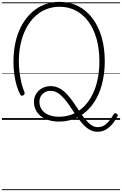

<svg xmlns="http://www.w3.org/2000/svg" viewBox="-20 -1292 1314 2069"><path d="M1032 128Q984 128 944 104.5Q904 81 869.5 41.5Q835 2 802.5 -45Q770 -92 739 -139Q708 -186 674.5 -225.5Q641 -265 604.5 -289Q568 -313 524 -313Q490 -313 463 -297.5Q436 -282 420.5 -255.5Q405 -229 405 -195Q405 -146 431 -109.5Q457 -73 505 -53.5Q553 -34 616 -34Q681 -34 738.5 -53Q796 -72 844.5 -109Q893 -146 931 -198.5Q969 -251 996 -317.5Q1023 -384 1037 -463.5Q1051 -543 1051 -633Q1051 -764 1021 -871.5Q991 -979 934.5 -1057Q878 -1135 799 -1177Q720 -1219 623 -1219Q558 -1219 499.5 -1200Q441 -1181 392 -1144Q343 -1107 304.5 -1055Q266 -1003 239 -937.5Q212 -872 197.5 -794.5Q183 -717 183 -630Q183 -572 190.5 -512Q198 -452 211.5 -397Q225 -342 244 -297Q248 -286 243.5 -277.5Q239 -269 230 -264Q221 -259 212 -261Q203 -263 198 -273Q175 -317 158.5 -373.5Q142 -430 133.5 -495Q125 -560 125 -627Q125 -723 141 -808Q157 -893 188 -965Q219 -1037 263 -1093.5Q307 -1150 362 -1190Q417 -1230 483 -1251Q549 -1272 623 -1272Q733 -1272 822.5 -1226Q912 -1180 976 -1095.5Q1040 -1011 1074.5 -893.5Q1109 -776 1109 -633Q1109 -536 1093 -449.5Q1077 -363 1047 -290.5Q1017 -218 973.5 -161Q930 -104 875 -64Q820 -24 754.5 -3Q689 18 615 18Q555 18 505.5 3Q456 -12 420.5 -40Q385 -68 365.5 -107Q346 -146 346 -194Q346 -242 369.5 -280.5Q393 -319 434 -341.5Q475 -364 526 -364Q578 -364 621.5 -340Q665 -316 701.5 -276.5Q738 -237 770.5 -190Q803 -143 834 -96Q865 -49 896.5 -9.5Q928 30 961.5 54Q995 78 1034 78Q1066 78 1093.5 64.5Q1121 51 1148 21Q1175 -9 1203 -58Q1210 -69 1217.5 -71Q1225 -73 1234 -68Q1245 -64 1248.5 -55Q1252 -46 1245 -36Q1221 7 1195.5 38.5Q1170 70 1143 90Q1116 110 1088.5 119Q1061 128 1032 128ZM0 747H1274V757H0ZM0 -20H1274V0H0ZM0 -505H1274V-500H0ZM0 -1267H1274V-1257H0Z"/></svg>

Font: Playwrite VN Guides
Style: Regular
Weight: 400
Designer: Veronika Burian, José Scaglione
Foundry: TypeTogether
Version: Version 1.003